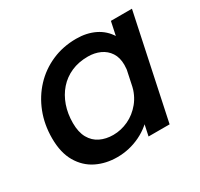

<svg xmlns="http://www.w3.org/2000/svg" viewBox="-121 -693 894 857"><g transform="rotate(-30 326.0 -265.0)"><path d="M256.5 10.5Q198 10.5 150.2 -13Q102.5 -36.5 74 -85.2Q45.5 -134 45.5 -208Q45.5 -278.5 69 -338.8Q92.5 -399 134.8 -444Q177 -489 234.5 -514.2Q292 -539.5 360.5 -539.5Q414 -539.5 456 -519Q498 -498.5 522.5 -458Q547 -417.5 547 -359Q547 -344.5 544.8 -324Q542.5 -303.5 538.5 -289L484 -288.5Q486.5 -296.5 487.8 -309.5Q489 -322.5 489 -331Q489 -368.5 472.5 -393.8Q456 -419 428 -431.8Q400 -444.5 366 -444.5Q318 -444.5 280 -427.8Q242 -411 215.2 -380.5Q188.5 -350 174.2 -309.2Q160 -268.5 160 -220.5Q160 -173.5 177 -143.2Q194 -113 223.5 -98.8Q253 -84.5 290.5 -84.5Q330.5 -84.5 368.5 -102.2Q406.5 -120 434.8 -154.5Q463 -189 473.5 -238L533 -233.5Q516 -153 474 -98.5Q432 -44 375.5 -16.8Q319 10.5 256.5 10.5ZM531 0H422.5L535 -531H643.5Z"/></g></svg>

Font: Epilogue Medium
Style: Italic
Weight: 500
Italic angle: -12°
Designer: Tyler Finck
Foundry: Etcetera Type Co
Version: Version 2.112